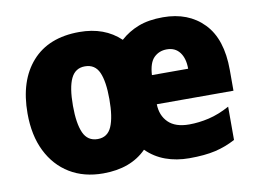

<svg xmlns="http://www.w3.org/2000/svg" viewBox="-66 -660 1033 767"><g transform="rotate(-10 450.5 -276.5)"><path d="M637 -563Q740 -563 802 -499Q864 -435 864 -309V-225H553Q554 -179 582.5 -151Q611 -123 667 -123Q706 -123 747 -132.5Q788 -142 832 -166V-31Q793 -10 750 0Q707 10 644 10Q592 10 548 -6Q504 -22 471 -55Q407 10 295 10Q217 10 159.5 -25Q102 -60 70 -124.5Q38 -189 38 -278Q38 -411 105.5 -487Q173 -563 298 -563Q400 -563 464 -502Q496 -531 537.5 -547Q579 -563 637 -563ZM630 -434Q599 -434 578 -413.5Q557 -393 554 -343H701Q701 -385 682.5 -409.5Q664 -434 630 -434ZM296 -424Q257 -424 239.5 -387.5Q222 -351 222 -277Q222 -205 239 -167Q256 -129 297 -129Q337 -129 353.5 -167Q370 -205 370 -278Q370 -350 353.5 -387Q337 -424 296 -424Z"/></g></svg>

Font: Noto Sans Malayalam SemiCondensed Black
Style: Regular
Weight: 900
Width: 4
Designer: Jelle Bosma - Monotype Design Team
Foundry: Monotype Imaging Inc.
Version: Version 2.104; ttfautohint (v1.8.4.7-5d5b)